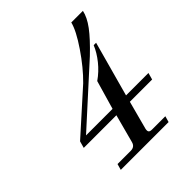

<svg xmlns="http://www.w3.org/2000/svg" viewBox="-189 -826 957 957"><g transform="rotate(-45 290.0 -347.0)"><path d="M64 -208 74 -244 290 -438Q345 -492 398 -570Q451 -648 462 -694H544Q536 -656 504 -613Q472 -570 409 -510L116 -244H303L347 -396Q386 -423 416 -460.5Q446 -498 461 -535H478L398 -244H556L546 -208H389L349 -58Q346 -44 350.5 -38Q355 -32 370 -32H463L454 0H117L126 -32H219Q247 -32 254 -58L294 -208Z"/></g></svg>

Font: Old Standard TT
Style: Italic
Weight: 400
Italic angle: -15.2°
Designer: Alexey Kryukov <alexios@thessalonica.org.ru>
Version: Version 2.2